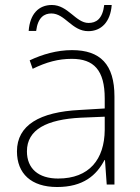

<svg xmlns="http://www.w3.org/2000/svg" viewBox="-20 -740 561 770"><path d="M95 -616H125C132 -671 158 -686 186 -686C241 -686 268 -615 334 -615C386 -615 423 -652 428 -720H398C391 -663 365 -648 335 -648C284 -648 253 -720 188 -720C135 -720 100 -684 95 -616ZM269 -539C208 -539 150 -522 99 -498L111 -464C166 -491 214 -504 268 -504C356 -504 400 -459 400 -345V-305L300 -299C139 -291 48 -238 48 -133C48 -44 105 10 209 10C314 10 367 -37 399 -98H401L408 0H439V-353C439 -482 382 -539 269 -539ZM304 -268 400 -272V-219C399 -101 338 -24 213 -24C134 -24 88 -64 88 -133C88 -221 168 -261 304 -268Z"/></svg>

Font: Noto Sans Cherokee ExtraLight
Style: Regular
Weight: 200
Designer: Monotype Design Team
Foundry: Monotype Imaging Inc.
Version: Version 2.001